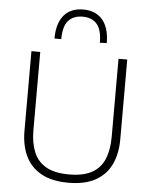

<svg xmlns="http://www.w3.org/2000/svg" viewBox="-63 -1025 858 1085"><g transform="rotate(5 366.0 -482.0)"><path d="M366 9.5Q271 9.5 210.8 -24.5Q150.5 -58.5 122 -119.2Q93.5 -180 93.5 -260V-713H143.5V-269Q143.5 -197 165 -145Q186.5 -93 235.2 -65.2Q284 -37.5 366 -37.5Q447.5 -37.5 496.2 -65.2Q545 -93 566.2 -145Q587.5 -197 587.5 -270V-713H637V-260Q637 -180 608.8 -119.2Q580.5 -58.5 520.5 -24.5Q460.5 9.5 366 9.5ZM474.5 -794Q474.5 -868 446 -900.2Q417.5 -932.5 365.5 -932.5Q313 -932.5 284.2 -900.5Q255.5 -868.5 255.5 -795.5H217Q217 -881 255.2 -927Q293.5 -973 365.5 -973Q436.5 -973 475 -927Q513.5 -881 513.5 -795.5Z"/></g></svg>

Font: Commissioner ExtraLight
Style: Regular
Weight: 200
Designer: Kostas Bartsokas
Foundry: Kostas Bartsokas
Version: Version 1.000; ttfautohint (v1.8.3)